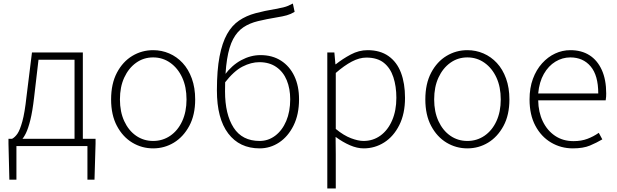

<svg xmlns="http://www.w3.org/2000/svg" viewBox="-20 -827 3494 1087"><path d="M73 0V190H33L28 -14V-41H521V-14L515 190H475V0ZM402 -15V-489H198L173 -275Q164 -197 152 -148.5Q140 -100 126.5 -72.5Q113 -45 99 -32.5Q85 -20 74 -13L48 -41Q65 -50 79 -70.5Q93 -91 106.5 -139.5Q120 -188 130 -280L161 -530H449V-15Z M847 13Q783 13 729 -19.5Q675 -52 642 -114Q609 -176 609 -264Q609 -353 642 -415.5Q675 -478 729 -510.5Q783 -543 847 -543Q895 -543 938 -524.5Q981 -506 1014 -470.5Q1047 -435 1066 -382.5Q1085 -330 1085 -264Q1085 -176 1051.5 -114Q1018 -52 964.5 -19.5Q911 13 847 13ZM847 -29Q901 -29 944 -58.5Q987 -88 1011.5 -141Q1036 -194 1036 -264Q1036 -335 1011.5 -388Q987 -441 944 -471.5Q901 -502 847 -502Q793 -502 750.5 -471.5Q708 -441 683.5 -388Q659 -335 659 -264Q659 -194 683.5 -141Q708 -88 750.5 -58.5Q793 -29 847 -29Z M1450 13Q1336 13 1272 -71.5Q1208 -156 1208 -315Q1208 -430 1223 -507.5Q1238 -585 1265.5 -634Q1293 -683 1333.5 -710.5Q1374 -738 1426 -752Q1478 -766 1539 -776Q1567 -781 1583 -785Q1599 -789 1611 -794Q1623 -799 1638 -807L1648 -760Q1627 -747 1604 -740.5Q1581 -734 1549 -729Q1489 -719 1441 -707.5Q1393 -696 1358 -672.5Q1323 -649 1300 -606Q1277 -563 1265.5 -491Q1254 -419 1254 -310Q1254 -180 1302.5 -104.5Q1351 -29 1450 -29Q1499 -29 1538.5 -59Q1578 -89 1600.5 -142Q1623 -195 1623 -265Q1623 -325 1603.5 -372.5Q1584 -420 1544.5 -447.5Q1505 -475 1448 -475Q1402 -475 1353 -450Q1304 -425 1252 -358V-403Q1293 -458 1346 -486.5Q1399 -515 1455 -515Q1522 -515 1571 -483.5Q1620 -452 1646.5 -396Q1673 -340 1673 -265Q1673 -179 1642 -116.5Q1611 -54 1560.5 -20.5Q1510 13 1450 13Z M1833 240V-530H1873L1879 -463H1881Q1920 -494 1966 -518.5Q2012 -543 2061 -543Q2132 -543 2179.5 -509.5Q2227 -476 2250 -415.5Q2273 -355 2273 -273Q2273 -183 2240.5 -118.5Q2208 -54 2155 -20.5Q2102 13 2039 13Q2002 13 1961.5 -4.5Q1921 -22 1880 -52L1881 46V240ZM2038 -29Q2092 -29 2134 -59.5Q2176 -90 2200 -145.5Q2224 -201 2224 -273Q2224 -338 2207 -390Q2190 -442 2153 -471.5Q2116 -501 2054 -501Q2015 -501 1972 -478.5Q1929 -456 1881 -414V-97Q1926 -60 1967 -44.5Q2008 -29 2038 -29Z M2626 13Q2562 13 2508 -19.5Q2454 -52 2421 -114Q2388 -176 2388 -264Q2388 -353 2421 -415.5Q2454 -478 2508 -510.5Q2562 -543 2626 -543Q2674 -543 2717 -524.5Q2760 -506 2793 -470.5Q2826 -435 2845 -382.5Q2864 -330 2864 -264Q2864 -176 2830.5 -114Q2797 -52 2743.5 -19.5Q2690 13 2626 13ZM2626 -29Q2680 -29 2723 -58.5Q2766 -88 2790.5 -141Q2815 -194 2815 -264Q2815 -335 2790.5 -388Q2766 -441 2723 -471.5Q2680 -502 2626 -502Q2572 -502 2529.5 -471.5Q2487 -441 2462.5 -388Q2438 -335 2438 -264Q2438 -194 2462.5 -141Q2487 -88 2529.5 -58.5Q2572 -29 2626 -29Z M3223 13Q3156 13 3100 -20Q3044 -53 3011 -115Q2978 -177 2978 -264Q2978 -329 2997 -380.5Q3016 -432 3049 -468.5Q3082 -505 3123 -524Q3164 -543 3209 -543Q3272 -543 3317 -514.5Q3362 -486 3387 -431Q3412 -376 3412 -298Q3412 -289 3411.5 -279.5Q3411 -270 3409 -259H3027Q3028 -192 3053 -140Q3078 -88 3122.5 -58Q3167 -28 3227 -28Q3271 -28 3305.5 -41Q3340 -54 3370 -75L3390 -38Q3358 -19 3320 -3Q3282 13 3223 13ZM3027 -298H3367Q3367 -400 3324 -451Q3281 -502 3209 -502Q3164 -502 3124.5 -478Q3085 -454 3059 -408.5Q3033 -363 3027 -298Z"/></svg>

Font: Noto Sans SC ExtraLight
Style: Regular
Weight: 250
Designer: Ryoko NISHIZUKA 西塚涼子 (kana, bopomofo & ideographs); Paul D. Hunt (Latin, Greek & Cyrillic); Sandoll Communications 산돌커뮤니
Foundry: Adobe
Version: Version 2.004-H2;hotconv 1.0.118;makeotfexe 2.5.65603